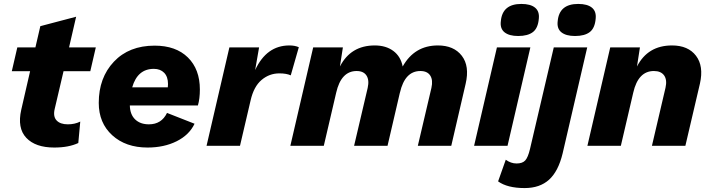

<svg xmlns="http://www.w3.org/2000/svg" viewBox="-20 -741 3617 976"><path d="M303 -379 258 -187Q249 -149 267.5 -129Q286 -109 325 -109Q360 -109 388 -123L378 -14Q329 9 256 9Q160 9 113.5 -40.5Q67 -90 88 -183L133 -379H40L68 -500H160L185 -608L367 -656L331 -500H467L439 -379Z M996 -286Q996 -239 986 -205H640Q641 -159 667 -134Q693 -109 737 -109Q801 -109 829 -167L969 -112Q942 -55 878 -23Q814 9 730 9Q619 9 550.5 -53.5Q482 -116 482 -218Q482 -346 559 -427.5Q636 -509 766 -509Q874 -509 935 -449Q996 -389 996 -286ZM762 -391Q679 -391 652 -297H833Q834 -303 834 -314Q834 -351 814.5 -371Q795 -391 762 -391Z M1451 -510Q1479 -510 1499 -501L1458 -358Q1436 -368 1400 -368Q1349 -368 1309.5 -334.5Q1270 -301 1254 -231L1200 0H1030L1146 -500H1297L1277 -385Q1335 -510 1451 -510Z M2206 -510Q2287 -510 2327.5 -457.5Q2368 -405 2347 -315L2274 0H2104L2173 -294Q2182 -334 2167 -357Q2152 -380 2117 -380Q2038 -380 2013 -270V-271L1950 0H1780L1849 -294Q1858 -334 1843 -357Q1828 -380 1793 -380Q1714 -380 1689 -270L1626 0H1456L1572 -500H1723L1708 -403Q1763 -510 1885 -510Q1942 -510 1979.5 -482Q2017 -454 2027 -403Q2087 -510 2206 -510Z M2614 -558Q2568 -558 2544.5 -577Q2521 -596 2526 -634Q2534 -721 2630 -721Q2677 -721 2700 -702Q2723 -683 2719 -646Q2715 -598 2689 -578Q2663 -558 2614 -558ZM2676 -500 2560 0H2390L2506 -500Z M2903 -558Q2857 -558 2833.5 -577Q2810 -596 2815 -634Q2823 -721 2919 -721Q2966 -721 2989 -702Q3012 -683 3008 -646Q3004 -598 2978 -578Q2952 -558 2903 -558ZM2647 215Q2559 215 2512 181L2551 71Q2577 90 2606 90Q2636 90 2650 74.5Q2664 59 2674 17L2795 -500H2965L2840 39Q2818 130 2771 172.5Q2724 215 2647 215Z M3396 -510Q3478 -510 3518 -457.5Q3558 -405 3538 -316L3464 0H3294L3363 -295Q3372 -335 3356 -357.5Q3340 -380 3304 -380Q3224 -380 3199 -270L3136 0H2966L3082 -500H3233L3218 -403Q3273 -510 3396 -510Z"/></svg>

Font: Elaine Sans
Style: Bold Italic
Weight: 700
Italic angle: -13°
Designer: Wei Huang
Foundry: Wei Huang
Version: Version 2.001;December 24, 2019;FontCreator 12.0.0.2547 64-b